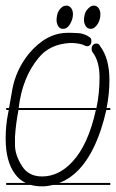

<svg xmlns="http://www.w3.org/2000/svg" viewBox="-22 -668 410 679"><path d="M368 -279H354Q346 -243 334 -207Q286 -66 199 -26Q193 -23 187 -21H368V-14H165Q145 -9 127 -9Q105 -9 87 -14H0V-21H69Q46 -32 31 -53Q-2 -97 -2 -178Q-2 -225 7 -269L9 -279H0V-286H10L22 -354Q35 -422 80 -478Q111 -515 146 -534L161 -541Q188 -552 218 -552H227Q232 -552 251 -551Q269 -551 288 -541L298 -534Q301 -530 301 -525Q302 -515 297 -509.5Q292 -504 286 -504.5Q280 -505 277 -507Q266 -514 235 -516H226Q154 -512 115 -464Q57 -395 44 -286H319Q330 -337 330 -394Q330 -452 305 -484Q302 -488 302 -495.5Q302 -503 306.5 -508.5Q311 -514 319.5 -514Q328 -514 332 -505Q365 -461 365 -385Q365 -336 355 -286H368ZM31 -184V-155Q31 -119 57 -79Q80 -44 127 -44Q186 -44 234 -96Q290 -156 317 -279H43V-277Q34 -231 31 -184ZM217 -648Q227 -645 231.5 -636.5Q236 -628 236 -618Q236 -608 233 -599Q230 -590 225.5 -582.5Q221 -575 215 -570.5Q209 -566 201 -566Q189 -566 183.5 -576Q178 -586 178 -597Q178 -605 180 -614.5Q182 -624 186.5 -631Q191 -638 197.5 -643Q204 -648 212 -648ZM314 -648Q324 -645 328.5 -636.5Q333 -628 333 -618Q333 -608 330.5 -599Q328 -590 323 -582.5Q318 -575 312 -570.5Q306 -566 299 -566Q287 -566 281 -576Q275 -586 275 -597Q275 -605 277 -614.5Q279 -624 284 -631Q289 -638 295.5 -643Q302 -648 309 -648Z"/></svg>

Font: Gruenewald VA 3. Klasse
Style: Regular
Weight: 400
Designer: Peter Wiegel
Foundry: Peter Wiegel, nach dem Schriftentwurf von Dr. H. Gr¸newald
Version: Version 0.007